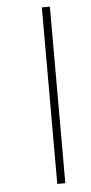

<svg xmlns="http://www.w3.org/2000/svg" viewBox="-56 -684 405 856"><g transform="rotate(-5 147.0 -256.0)"><path d="M165 139V-651H201V139Z"/></g></svg>

Font: Noto Sans Telugu Condensed ExtraLight
Style: Regular
Weight: 200
Width: 3
Designer: Jelle Bosma - Monotype Design Team
Foundry: Monotype Imaging Inc.
Version: Version 2.005; ttfautohint (v1.8.4.7-5d5b)